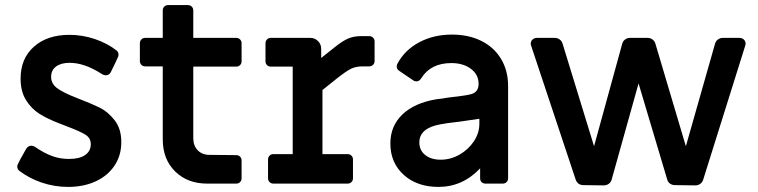

<svg xmlns="http://www.w3.org/2000/svg" viewBox="-20 -722 2979 755"><path d="M55 -51Q50 -55 48.5 -61.5Q47 -68 49 -74Q56 -90 83 -137Q91 -149 103 -149Q110 -149 117 -145Q153 -120 184.5 -108.5Q216 -97 251 -97Q293 -97 315 -112.5Q337 -128 337 -155Q337 -178 318 -191Q299 -204 246 -224L210 -238Q166 -255 135 -274.5Q104 -294 82.5 -328Q61 -362 61 -413Q61 -492 113.5 -538.5Q166 -585 253 -585Q304 -585 353 -568.5Q402 -552 439 -523Q444 -519 445.5 -512.5Q447 -506 445 -500Q436 -479 415 -437Q409 -426 396 -426Q389 -426 382 -430Q313 -475 254 -475Q220 -475 200.5 -460.5Q181 -446 181 -420Q181 -394 203 -376.5Q225 -359 284 -336Q341 -314 372.5 -298.5Q404 -283 430.5 -249.5Q457 -216 457 -163Q457 -111 430.5 -71Q404 -31 356.5 -9Q309 13 248 13Q194 13 144 -4Q94 -21 55 -51Z M620 -174V-461H551Q542 -461 536 -467Q530 -473 530 -482V-552Q530 -561 536 -567Q542 -573 551 -573H620V-681Q620 -690 626 -696Q632 -702 641 -702H719Q728 -702 734 -696Q740 -690 740 -681V-573H909Q918 -573 924 -567Q930 -561 930 -552V-481Q930 -472 924 -466Q918 -460 909 -460H740V-179Q740 -149 757.5 -131Q775 -113 804 -113L909 -112Q918 -112 924 -106Q930 -100 930 -91V-21Q930 -12 924 -6Q918 0 909 0H795Q717 0 668.5 -48Q620 -96 620 -174Z M1034 -21V-95Q1034 -104 1040 -110Q1046 -116 1055 -116H1131V-460H1045Q1036 -460 1030 -466Q1024 -472 1024 -481V-552Q1024 -561 1030 -567Q1036 -573 1045 -573H1200Q1218 -573 1230.5 -560.5Q1243 -548 1243 -530V-494L1297 -537Q1327 -561 1349 -570.5Q1371 -580 1401 -580H1432Q1441 -580 1447 -574Q1453 -568 1453 -559V-482Q1453 -473 1447 -467Q1441 -461 1432 -461H1406Q1380 -461 1361 -452Q1342 -443 1303 -412L1248 -368V-116H1347Q1356 -116 1362 -110Q1368 -104 1368 -95V-21Q1368 -12 1362 -6Q1356 0 1347 0H1055Q1046 0 1040 -6Q1034 -12 1034 -21Z M1515 -158Q1515 -227 1563 -272.5Q1611 -318 1698 -332Q1720 -334 1740 -338Q1810 -346 1825 -350Q1862 -356 1862 -392Q1862 -429 1831.5 -451.5Q1801 -474 1755 -474Q1674 -474 1637 -415Q1629 -402 1618 -402Q1610 -402 1605 -406L1549 -444Q1540 -450 1540 -461Q1540 -464 1542 -470Q1571 -525 1628 -555.5Q1685 -586 1757 -586Q1823 -586 1873 -561Q1923 -536 1950.5 -490Q1978 -444 1978 -384V-21Q1978 -12 1972 -6Q1966 0 1957 0H1889Q1880 0 1874 -5.5Q1868 -11 1868 -21V-60Q1799 13 1704 13Q1620 13 1567.5 -34.5Q1515 -82 1515 -158ZM1865 -235V-255L1790 -244Q1729 -237 1711 -233Q1629 -218 1629 -162Q1629 -131 1652 -112.5Q1675 -94 1713 -94Q1752 -94 1787 -114Q1822 -134 1843.5 -166.5Q1865 -199 1865 -235Z M2275 6Q2252 6 2244 -15L2069 -541Q2067 -547 2067 -550Q2067 -560 2074 -566.5Q2081 -573 2092 -573H2162Q2172 -573 2180.5 -567Q2189 -561 2192 -551L2316 -147L2427 -551Q2430 -561 2438.5 -567Q2447 -573 2457 -573H2527Q2537 -573 2545.5 -567Q2554 -561 2557 -551L2677 -147L2792 -551Q2795 -561 2803.5 -567Q2812 -573 2822 -573H2887Q2898 -573 2905 -566.5Q2912 -560 2912 -550Q2912 -547 2910 -541L2745 -15Q2742 -5 2733.5 1Q2725 7 2714 7L2635 6Q2624 6 2615.5 0.5Q2607 -5 2604 -15L2491 -394L2385 -15Q2382 -5 2373.5 1Q2365 7 2354 7Z"/></svg>

Font: Miriam Libre
Style: Bold
Weight: 700
Designer: Michal Sahar
Foundry: Hagilda
Version: Version 1.001